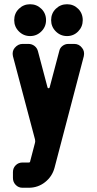

<svg xmlns="http://www.w3.org/2000/svg" viewBox="-20 -725 456 905"><path d="M370 -630Q370 -599 348.5 -577Q327 -555 296 -555Q265 -555 243 -577Q221 -599 221 -630Q221 -662 243 -683.5Q265 -705 296 -705Q327 -705 348.5 -683.5Q370 -662 370 -630ZM197 -630Q197 -599 175 -577Q153 -555 122 -555Q91 -555 69 -577Q47 -599 47 -630Q47 -662 69 -683.5Q91 -705 122 -705Q153 -705 175 -683.5Q197 -662 197 -630ZM375 -460 237 66Q226 107 192.5 133.5Q159 160 115 160H86Q67 160 54 146.5Q41 133 41 114V86Q41 67 54 54Q67 41 86 41H115Q122 41 122 36L145 -52Q147 -58 145 -68L41 -460Q36 -483 49 -499Q65 -518 86 -518H114Q130 -518 142.5 -508.5Q155 -499 159 -483L204 -313Q205 -309 209 -309Q213 -309 214 -313L259 -483Q262 -499 274.5 -508.5Q287 -518 302 -518H330Q353 -518 367 -499Q380 -483 375 -460Z"/></svg>

Font: Monomaniac One
Style: Regular
Weight: 400
Version: Version 1.000; ttfautohint (v1.8.3)